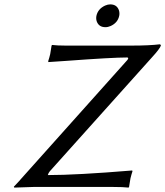

<svg xmlns="http://www.w3.org/2000/svg" viewBox="-20 -853 754 876"><path d="M419.9 -780.8Q426.8 -812.5 459.5 -827.6Q471.7 -833 482.9 -833Q513.7 -833 522.9 -805.2Q526.4 -793 523.9 -780.8Q517.1 -749 484.9 -734.4Q473.1 -729 460.9 -729Q430.2 -729 420.9 -756.8Q417.5 -768.6 419.9 -780.8ZM198.2 -54.2Q329.1 -54.2 583 -75.2L584.5 -71.8Q579.1 -55.7 575.2 -39.1Q572.8 -26.9 568.8 0L566.4 2.9Q542 0 496.1 0H132.8L45.4 2.9L43 -1Q51.8 -9.8 66.4 -25.9Q74.2 -34.7 77.1 -38.1L561 -579.1Q569.3 -589.8 560.5 -590.8Q492.2 -590.8 281.7 -575.2Q237.8 -571.8 201.2 -569.8L199.7 -573.2Q205.1 -589.4 209 -606Q211.4 -618.2 215.3 -645L217.8 -647.9Q241.7 -645 278.3 -645H582Q661.1 -645 709.5 -650.9Q714.4 -648.9 713.9 -645Q710 -631.3 672.9 -590.8L207.5 -71.8Q200.7 -64 198.2 -54.2Z"/></svg>

Font: Linux Biolinum Slanted O
Style: Slanted
Weight: 400
Designer: Philipp H. Poll
Foundry: Philipp H. Poll
Version: Version 1.0.4